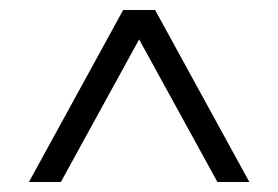

<svg xmlns="http://www.w3.org/2000/svg" viewBox="-20 -710 558 385"><path d="M38 -345 227 -690H291L480 -345H416L259 -631L102 -345Z"/></svg>

Font: Platypi SemiBold
Style: Regular
Weight: 600
Designer: David Sargent
Foundry: Bolt Cutter Type
Version: Version 1.200; ttfautohint (v1.8.4.7-5d5b)